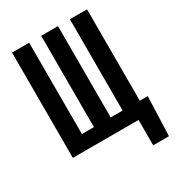

<svg xmlns="http://www.w3.org/2000/svg" viewBox="-207 -832 1024 1123"><g transform="rotate(-30 305.0 -270.0)"><path d="M165.5 -710.9V-94.2H246.6V-710.9H359.9V-94.2H440.4V-710.9H556.2V-93.8H609.9L600.1 171.4H493.7V0H49.8V-710.9Z"/></g></svg>

Font: Roboto Mono
Style: Regular
Weight: 500
Designer: Google
Version: Version 2.000986; 2015; ttfautohint (v1.3)